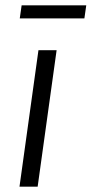

<svg xmlns="http://www.w3.org/2000/svg" viewBox="-20 -699 343 719"><path d="M53 0 124 -511H192L121 0ZM54 -630 61 -679H303L296 -630Z"/></svg>

Font: Chivo ExtraLight
Style: Italic
Weight: 250
Italic angle: -8.05°
Designer: Hector Gatti
Foundry: Omnibus-Type
Version: Version 2.002